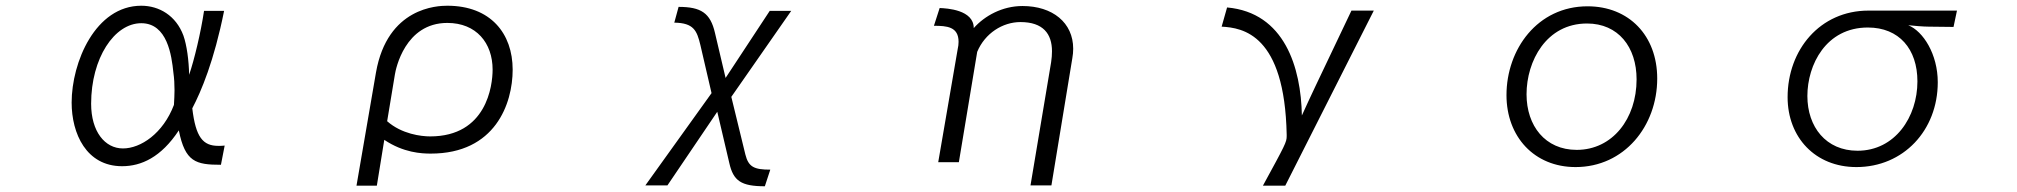

<svg xmlns="http://www.w3.org/2000/svg" viewBox="-20 -536 7040 670"><path d="M764 -28C756 -27 749 -27 742 -27C688 -27 663 -57 651 -158C682 -217 727 -323 762 -498H692C681 -424 658 -327 640 -275C639 -325 632 -378 620 -412C594 -482 535 -516 473 -516C313 -516 230 -319 230 -178C230 -70 281 44 406 44C473 44 542 13 604 -81C626 29 663 39 751 39ZM587 -170C549 -70 471 -18 409 -18C346 -18 298 -77 298 -174C298 -333 379 -455 473 -455C564 -455 579 -342 585 -283C588 -262 589 -242 589 -221C589 -205 588 -189 587 -170Z M1295 112 1321 -48C1388 -3 1451 0 1483 0C1708 0 1769 -174 1769 -293C1769 -419 1692 -516 1541 -516C1507 -516 1332 -511 1292 -283L1224 112ZM1358 -276C1361 -295 1393 -456 1541 -456C1642 -456 1699 -386 1699 -293C1699 -237 1678 -60 1481 -60C1450 -60 1382 -68 1331 -113Z M2668 56C2612 56 2592 47 2581 3L2532 -198L2741 -498H2666L2512 -264L2475 -421C2459 -491 2426 -512 2348 -512L2333 -457C2401 -456 2412 -429 2424 -379L2463 -211L2232 111H2309L2483 -146L2525 33C2539 95 2566 114 2649 114Z M3649 111 3722 -333C3724 -344 3725 -355 3725 -366C3725 -457 3653 -515 3548 -515C3478 -515 3416 -481 3378 -438C3378 -502 3284 -507 3259 -508L3239 -446C3284 -446 3325 -443 3325 -390C3325 -382 3324 -373 3322 -365L3254 30H3326L3390 -355C3417 -420 3479 -459 3541 -459C3620 -459 3651 -418 3651 -357C3651 -345 3650 -332 3648 -319L3576 111Z M4465 112 4774 -499H4696C4555 -203 4560 -214 4523 -133C4520 -300 4463 -492 4262 -510L4243 -443C4317 -439 4463 -416 4470 -66V-61C4470 -40 4465 -31 4387 112Z M5478 47C5648 47 5763 -96 5763 -262C5763 -412 5664 -514 5520 -514C5345 -514 5237 -364 5237 -204C5237 -59 5334 47 5478 47ZM5482 -13C5372 -13 5307 -97 5307 -207C5307 -323 5376 -454 5518 -454C5627 -454 5691 -372 5691 -259C5691 -122 5607 -13 5482 -13Z M6797 -442 6809 -499H6500C6331 -499 6218 -362 6218 -197C6218 -56 6315 47 6458 47C6622 47 6742 -81 6742 -249C6742 -347 6691 -427 6639 -448C6656 -446 6693 -443 6711 -443ZM6462 -10C6352 -10 6287 -93 6287 -201C6287 -310 6352 -440 6498 -440C6607 -440 6671 -365 6671 -252C6671 -128 6593 -10 6462 -10Z"/></svg>

Font: LINE Seed JP_OTF Regular
Style: Regular
Weight: 400
Designer: LY Corporation & Fontrix & Fontworks
Version: Version 1.002